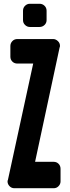

<svg xmlns="http://www.w3.org/2000/svg" viewBox="-20 -998 369 1018"><path d="M262 -791Q275 -791 286.5 -780.5Q298 -770 298 -755Q298 -749 296 -746L166 -140H265Q280 -140 290.5 -129.5Q301 -119 301 -103V-36Q301 -22 290.5 -11Q280 0 265 0H56Q41 0 30.5 -11Q20 -22 20 -36Q20 -41 22 -44L156 -661H72Q56 -661 45.5 -671.5Q35 -682 35 -697V-754Q35 -769 45.5 -780Q56 -791 72 -791ZM227 -891Q227 -876 216 -865.5Q205 -855 190 -855H138Q124 -855 113 -865.5Q102 -876 102 -891V-941Q102 -957 113 -967.5Q124 -978 138 -978H190Q205 -978 216 -967.5Q227 -957 227 -941Z"/></svg>

Font: H.H. Samuel
Style: Regular
Weight: 900
Width: 1
Designer: deFharo
Foundry: deFharo
Version: Version 1.009